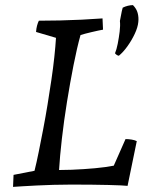

<svg xmlns="http://www.w3.org/2000/svg" viewBox="-20 -722 562 751"><path d="M31 9Q32 -3 32 -14.5Q32 -26 33 -38L115 -54Q123 -86 131.5 -128Q140 -170 149 -217Q158 -264 166 -313Q174 -362 181 -409.5Q188 -457 192.5 -499Q197 -541 199 -574L121 -597Q122 -611 125 -622Q128 -633 132 -641Q172 -641 214.5 -642Q257 -643 299 -645Q341 -647 381 -650Q382 -639 382 -628Q382 -617 383 -606Q366 -603 338.5 -596.5Q311 -590 295 -585Q281 -535 267.5 -466.5Q254 -398 242 -323.5Q230 -249 222 -179Q214 -109 211 -57Q236 -57 260 -58Q284 -59 307.5 -60.5Q331 -62 352 -64Q373 -66 391.5 -68.5Q410 -71 425 -74L471 -178Q483 -178 495 -176Q507 -174 515 -170L479 5Q463 3 403 1.5Q343 0 258 0Q223 0 189 1Q155 2 124.5 3.5Q94 5 70 6.5Q46 8 31 9ZM449 -640Q450 -644 452 -655.5Q454 -667 456.5 -678.5Q459 -690 460 -692Q470 -697 480.5 -699.5Q491 -702 500 -702Q514 -688 518.5 -671Q523 -654 521 -636Q519 -615 507 -589.5Q495 -564 478.5 -541Q462 -518 445 -504Q441 -504 435.5 -508Q430 -512 430 -514Q436 -528 440.5 -551Q445 -574 448 -598Q451 -622 449 -640Z"/></svg>

Font: Labrada
Style: Italic
Weight: 400
Italic angle: -7°
Designer: Mercedes Jáuregui
Foundry: Omnibus-Type Team
Version: Version 1.000